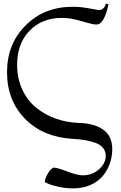

<svg xmlns="http://www.w3.org/2000/svg" viewBox="-20 -773 680 1079"><path d="M388.2 -734.9Q434.6 -734.9 482.4 -725.6Q530.3 -716.3 534.7 -716.3Q547.4 -716.3 556.6 -723.4Q565.9 -730.5 568.8 -736.8Q571.8 -743.2 575.2 -752.9L589.4 -748.5Q580.1 -700.2 563 -667.7Q545.9 -635.3 522.9 -635.3Q502.4 -635.3 471.9 -644.5Q441.4 -653.8 403.8 -663.1Q366.2 -672.4 327.6 -672.4Q215.8 -672.4 146 -600.1Q76.2 -527.8 76.2 -409.2Q76.2 -333 104.7 -270.8Q133.3 -208.5 182.4 -168.5Q231.4 -128.4 293.9 -106.2Q356.4 -84 426.8 -82Q509.8 -79.6 560.3 -44.2Q610.8 -8.8 610.8 65.4Q610.8 109.4 596.4 148.7Q582 188 555.2 218.8Q528.3 249.5 486.1 267.6Q443.8 285.6 392.1 285.6Q349.1 285.6 309.1 276.9Q269 268.1 250.5 259.3L231.9 250.5Q231.9 232.4 247.8 204.3Q263.7 176.3 280.3 168.9Q301.3 168.9 358.2 190.7Q415 212.4 444.3 212.4Q499 212.4 536.6 178.2Q574.2 144 574.2 104Q574.2 77.6 559.8 59.1Q545.4 40.5 517.8 30.3Q490.2 20 460 14.9Q429.7 9.8 388.2 7.3Q223.6 -2.4 124 -102.1Q19.5 -206.5 19.5 -366.7Q19.5 -526.4 124 -630.4Q228.5 -734.9 388.2 -734.9Z"/></svg>

Font: Flanker
Style: Regular
Weight: 400
Designer: Flanker
Foundry: Flanker
Version: Version 2.027